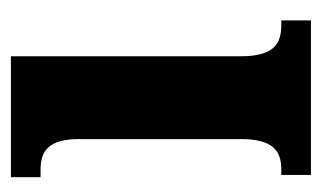

<svg xmlns="http://www.w3.org/2000/svg" viewBox="-136 -440 576 343"><g transform="rotate(-90 151.5 -268.0)"><path d="M11 0H287V-53H278C245 -53 223 -67 223 -125V-536H7V-483H21C53 -483 75 -469 75 -415V-125C75 -68 54 -53 21 -53H11Z"/></g></svg>

Font: Noto Serif Lao ExtraCondensed ExtraBold
Style: Regular
Weight: 800
Width: 2
Designer: Monotype Design Team
Foundry: Monotype Imaging Inc.
Version: Version 2.003